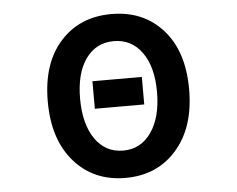

<svg xmlns="http://www.w3.org/2000/svg" viewBox="-53 -818 1106 896"><g transform="rotate(-5 500.0 -370.0)"><path d="M384.8 -320.3V-449.2H616.2V-320.3ZM168.9 -373Q168.9 -550.8 259.8 -652.3Q350.6 -753.9 500 -753.9Q649.4 -753.9 740.2 -652.3Q831.1 -550.8 831.1 -373Q831.1 -194.3 739.7 -90.3Q648.4 13.7 500 13.7Q351.6 13.7 260.3 -90.3Q168.9 -194.3 168.9 -373ZM368.7 -184.1Q417 -114.3 500 -114.3Q583 -114.3 631.8 -184.6Q680.7 -254.9 680.7 -373Q680.7 -491.2 631.8 -559.1Q583 -627 500 -627Q417 -627 368.7 -559.6Q320.3 -492.2 320.3 -373Q320.3 -253.9 368.7 -184.1Z"/></g></svg>

Font: Gen Shin Gothic Monospace Bold
Style: Bold
Weight: 700
Designer: [Source Han Sans]
Ryoko NISHIZUKA  (kana & ideographs); Paul D. Hunt (Latin, Greek & Cyrillic); Wenlong ZHANG  (bopomofo
Version: Version 1.002.20150607